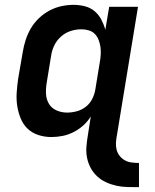

<svg xmlns="http://www.w3.org/2000/svg" viewBox="-20 -558 640 793"><path d="M554 215Q530 215 506.5 214.5Q483 214 460.5 209Q438 204 417.5 194.5Q397 185 381 170Q365 155 354.5 135.5Q344 116 339.5 93.5Q335 71 337 47Q339 23 343 0L355 -77Q342 -56 323.5 -39.5Q305 -23 283 -12Q261 -1 238 3.5Q215 8 192 8Q164 8 138 -0.5Q112 -9 93.5 -27Q75 -45 65 -70Q55 -95 51 -121.5Q47 -148 49 -176.5Q51 -205 55 -233L74 -343Q78 -368 86 -393Q94 -418 107.5 -441Q121 -464 141 -483Q161 -502 184.5 -514.5Q208 -527 233.5 -532.5Q259 -538 284 -538Q308 -538 331 -532Q354 -526 371 -511.5Q388 -497 398.5 -477Q409 -457 415 -435L431 -530H550L463 0Q460 15 459 30.5Q458 46 461.5 60Q465 74 474 85.5Q483 97 495.5 104Q508 111 523 113Q538 115 554 115ZM257 -93Q277 -93 297.5 -98.5Q318 -104 335 -117.5Q352 -131 361.5 -150.5Q371 -170 374 -190L392 -300Q395 -316 396 -332Q397 -348 395 -363Q393 -378 387.5 -392.5Q382 -407 372 -417.5Q362 -428 347 -432.5Q332 -437 316 -437Q294 -437 272 -430Q250 -423 232 -407Q214 -391 204 -370Q194 -349 191 -327L173 -217Q169 -194 170 -171Q171 -148 182 -129.5Q193 -111 213.5 -102Q234 -93 257 -93Z"/></svg>

Font: Iosevka Curly Extended
Style: Bold Italic
Weight: 700
Width: 7
Italic angle: -9°
Monospace: yes
Designer: Belleve Invis
Foundry: Belleve Invis
Version: Version 11.1.0; ttfautohint (v1.8.3)